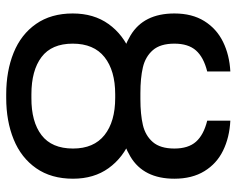

<svg xmlns="http://www.w3.org/2000/svg" viewBox="-94 -684 787 640"><g transform="rotate(90 300.0 -363.5)"><path d="M305.7 -430.7Q382.8 -430.2 443.8 -405.3Q504.9 -380.4 540 -331.5Q575.2 -282.7 575.2 -212.9Q575.2 -140.1 540.3 -90.1Q505.4 -40 444.3 -15.1Q383.3 9.8 305.7 9.8H293.9Q216.3 9.8 155.3 -14.9Q94.2 -39.6 59.3 -89.6Q24.4 -139.6 24.4 -211.9Q24.4 -282.2 59.6 -331.3Q94.7 -380.4 155.8 -405.3Q216.8 -430.2 293.9 -430.7ZM293.9 -353.5Q214.8 -353.5 169.9 -317.9Q125 -282.2 125 -211.9Q125 -141.6 169.7 -107.9Q214.4 -74.2 293.9 -74.2H305.7Q385.3 -73.7 429.9 -107.9Q474.6 -142.1 474.6 -212.9Q474.6 -282.2 429.7 -317.9Q384.8 -353.5 305.7 -353.5ZM309.6 -437.5Q360.8 -437.5 396.2 -445.8Q431.6 -454.1 453.1 -479Q474.6 -503.9 474.6 -550.8Q474.6 -597.2 451.9 -622.8Q429.2 -648.4 381.8 -660.2V-737.3Q438 -734.4 481.4 -713.1Q524.9 -691.9 550 -650.9Q575.2 -609.9 575.2 -550.8Q575.2 -448.2 501.7 -404.3Q428.2 -360.4 309.6 -360.4H290Q170.9 -360.8 97.7 -404.5Q24.4 -448.2 24.4 -550.8Q24.4 -609.9 49.8 -650.6Q75.2 -691.4 118.9 -712.9Q162.6 -734.4 217.8 -737.3V-660.2Q170.4 -648.4 147.7 -622.8Q125 -597.2 125 -550.8Q125 -503.9 146.7 -479Q168.5 -454.1 203.9 -445.8Q239.3 -437.5 290 -437.5Z"/></g></svg>

Font: Intratopia Thin
Style: Regular
Weight: 100
Designer: Rasmus Andersson
Foundry: rsms
Version: Version 3.000;Glyphs 3.2.3 (3260)